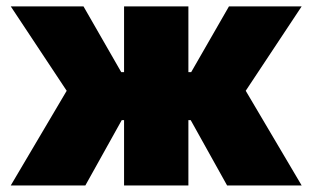

<svg xmlns="http://www.w3.org/2000/svg" viewBox="-20 -565 952 585"><path d="M12.8 0 183.2 -288.4 12.8 -545.5H234.4L349.4 -345.2H358V-545.5H554V-345.2H562.5L677.6 -545.5H899.1L728.7 -288.4L899.1 0H671.9L561.1 -198.9H554V0H358V-198.9H350.9L240.1 0Z"/></svg>

Font: Inter P Black
Style: Regular
Weight: 900
Designer: Rasmus Andersson
Foundry: rsms
Version: Version 3.018;git-588b23468